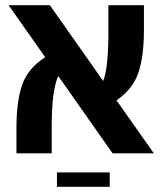

<svg xmlns="http://www.w3.org/2000/svg" viewBox="-20 -587 627 735"><path d="M426 -203 569 0H411L203 -296Q178 -242 178 -105V0H43V-99Q43 -199 65 -262.5Q87 -326 153 -368L13 -567H171L375 -277Q395 -327 395 -466V-567H531V-471Q531 -373 510 -309.5Q489 -246 426 -203ZM198 128V73H400V128Z"/></svg>

Font: FiraGO SemiBold
Style: Regular
Weight: 600
Designer: bBox Type
Foundry: bBox Type GmbH
Version: Version 1.001;PS 001.001;hotconv 1.0.88;makeotf.lib2.5.64775